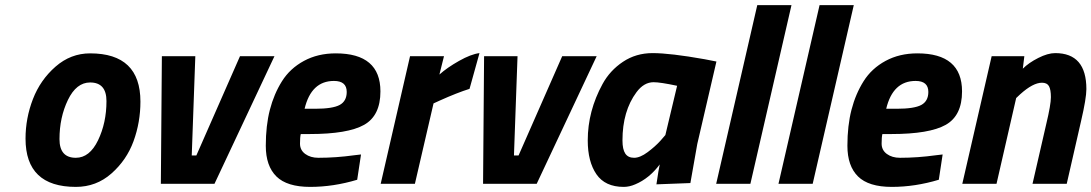

<svg xmlns="http://www.w3.org/2000/svg" viewBox="-20 -720 4275 752"><path d="M333 -511Q530 -511 530 -322Q530 -241 503 -167Q476 -93 416.5 -40.5Q357 12 277 12Q80 12 80 -177Q80 -257 109 -332Q138 -407 197.5 -459Q257 -511 333 -511ZM277 -102Q331 -102 364 -170.5Q397 -239 397 -324Q397 -397 333 -397Q279 -397 246 -328.5Q213 -260 213 -175Q213 -102 277 -102Z M614 -500H745L731 -111H749L920 -500H1055L820 0H610Z M1227 -102Q1296 -102 1368 -112L1394 -115L1379 -16Q1286 12 1195 12Q1104 12 1062.5 -29Q1021 -70 1021 -149Q1021 -228 1037 -290Q1053 -352 1084.5 -402Q1116 -452 1170.5 -481.5Q1225 -511 1295 -511Q1470 -511 1470 -362Q1470 -267 1406 -231Q1342 -195 1193 -195H1158Q1155 -183 1155 -157.5Q1155 -132 1175.5 -117Q1196 -102 1227 -102ZM1214 -294Q1283 -294 1310.5 -309Q1338 -324 1338 -360Q1338 -403 1288 -403Q1199 -403 1173 -294Z M1471 0 1586 -500H1719L1701 -428Q1731 -455 1778 -481.5Q1825 -508 1858 -512L1819 -372Q1771 -357 1702 -326L1678 -315L1605 0Z M1876 -500H2007L1993 -111H2011L2182 -500H2317L2082 0H1872Z M2423 12Q2350 12 2316 -37.5Q2282 -87 2282 -170Q2282 -285 2340 -391Q2369 -444 2420 -478Q2471 -512 2536 -512Q2605 -512 2740 -488L2786 -479L2711 -156L2684 -3L2551 2Q2560 -59 2564 -76Q2523 -21 2468 2Q2445 12 2423 12ZM2540 -398Q2502 -398 2473 -359Q2418 -285 2418 -170Q2418 -135 2429 -118.5Q2440 -102 2463.5 -102Q2487 -102 2516.5 -124Q2546 -146 2566 -168L2586 -191L2632 -384Q2566 -398 2540 -398Z M2785 0 2946 -700H3080L2919 0Z M3029 0 3190 -700H3324L3163 0Z M3505 -102Q3574 -102 3646 -112L3672 -115L3657 -16Q3564 12 3473 12Q3382 12 3340.5 -29Q3299 -70 3299 -149Q3299 -228 3315 -290Q3331 -352 3362.5 -402Q3394 -452 3448.5 -481.5Q3503 -511 3573 -511Q3748 -511 3748 -362Q3748 -267 3684 -231Q3620 -195 3471 -195H3436Q3433 -183 3433 -157.5Q3433 -132 3453.5 -117Q3474 -102 3505 -102ZM3492 -294Q3561 -294 3588.5 -309Q3616 -324 3616 -360Q3616 -403 3566 -403Q3477 -403 3451 -294Z M4113 -512Q4235 -512 4235 -371Q4235 -335 4214 -245L4158 0H4024L4078 -235Q4096 -310 4096 -339.5Q4096 -369 4088.5 -382.5Q4081 -396 4061 -396Q4026 -396 3976 -351L3960 -336L3883 0H3749L3864 -500H3992L3986 -451Q4009 -474 4046.5 -493Q4084 -512 4113 -512Z"/></svg>

Font: Titillium Web
Style: Bold Italic
Weight: 700
Italic angle: -13°
Version: Version 1.002;PS 57.000;hotconv 1.0.70;makeotf.lib2.5.55311